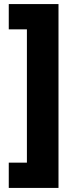

<svg xmlns="http://www.w3.org/2000/svg" viewBox="-20 -754 364 942"><path d="M23 44H112V-610H23V-734H267V168H23Z"/></svg>

Font: Noto Sans Arabic Blk
Style: Regular
Weight: 900
Designer: Monotype Design Team, Nadine Chahine, Nizar Qandah and Khaled Hosny
Foundry: Monotype Imaging Inc.
Version: Version 2.012; ttfautohint (v1.8.4.7-5d5b)